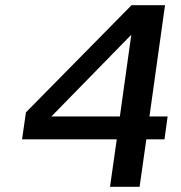

<svg xmlns="http://www.w3.org/2000/svg" viewBox="-20 -720 699 740"><path d="M487 -700H616L556 -271H626L614 -183H544L518 0H404L430 -183H65L80 -287ZM178 -271H442L486 -586Z"/></svg>

Font: Fivo Sans Modern Med
Style: Italic
Weight: 450
Designer: Alexander Slobzheninov
Foundry: Alexander Slobzheninov
Version: 1.0